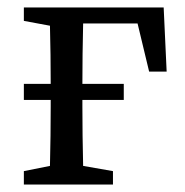

<svg xmlns="http://www.w3.org/2000/svg" viewBox="-20 -495 496 515"><path d="M44 -227V-270H116Q116 -305 115.5 -347.5Q115 -390 114 -426L44 -439V-475H419L427 -303H380L349 -432H203Q202 -395 201.5 -350Q201 -305 201 -270H312V-227H201V-210Q201 -175 201.5 -131Q202 -87 203 -50L283 -36V0H44V-36L114 -50Q115 -88 115.5 -131.5Q116 -175 116 -210V-227Z"/></svg>

Font: Source Serif Pro
Style: Regular
Weight: 400
Designer: Frank Grießhammer
Foundry: Adobe Systems Incorporated
Version: Version 2.000;PS 1.000;hotconv 16.6.51;makeotf.lib2.5.65220